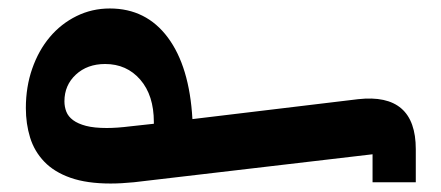

<svg xmlns="http://www.w3.org/2000/svg" viewBox="-20 -430 1041 453"><path d="M859 -66 296 0Q266 3 241 3Q185 3 146.5 -10.5Q108 -24 84.5 -48.5Q61 -73 51 -105.5Q41 -138 41 -175Q41 -225 56 -268Q71 -311 97.5 -342.5Q124 -374 160.5 -392Q197 -410 239 -410Q325 -410 376 -341.5Q427 -273 434 -149L825 -196Q961 -211 961 -78V0H859ZM132 -191Q132 -178 136.5 -166.5Q141 -155 152.5 -146.5Q164 -138 183 -133Q202 -128 232 -128Q244 -128 258 -129Q272 -130 288 -132L343 -138V-142Q343 -205 311 -242Q279 -279 228 -279Q186 -279 159 -254Q132 -229 132 -191Z"/></svg>

Font: IBM Plex Sans Arabic SmBld
Style: Regular
Weight: 600
Designer: Mike Abbink, Paul van der Laan, Pieter van Rosmalen, Wael Morcos, Khajak Apelian
Foundry: Bold Monday
Version: Version 1.005